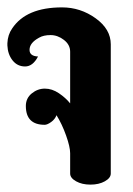

<svg xmlns="http://www.w3.org/2000/svg" viewBox="-20 -500 360 520"><path d="M101 -162Q50 -162 50 -213Q50 -234 66 -247Q82 -260 101.5 -260Q121 -260 139.5 -247.5Q158 -235 170 -220V-360Q170 -379 153 -392Q136 -405 117 -405Q98 -405 86 -398Q60 -384 60 -365Q60 -348 83 -347Q69 -320 48 -320Q27 -320 14 -336.5Q1 -353 0 -377V-383Q1 -406 13 -423Q51 -480 148 -480Q198 -480 239 -450.5Q280 -421 280 -380V-30Q280 -18 264 -9Q248 0 225 0Q202 0 186 -9Q170 -18 170 -30V-85Q170 -102 159 -133Q148 -164 133 -188Q129 -177 118.5 -169.5Q108 -162 101 -162Z"/></svg>

Font: SOV_ThonBuri
Style: Book
Weight: 400
Version: Version 1.00